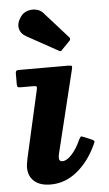

<svg xmlns="http://www.w3.org/2000/svg" viewBox="-56 -828 500 883"><g transform="rotate(-5 194.0 -386.5)"><path d="M74 -765Q85.5 -781 105 -787.2Q124.5 -793.5 144.5 -789.5Q164.5 -785.5 177.5 -770.5L284.5 -651Q293.5 -642 285 -633L248 -595Q244 -590.5 241.2 -589.5Q238.5 -588.5 233 -592L90 -671Q62.5 -686 58 -711.5Q53.5 -737 74 -765ZM285 -501 192 -120Q189.5 -110.5 189.5 -101Q189.5 -84.5 205.5 -84.5Q225 -84.5 248.5 -110Q272 -135.5 290 -176.5Q295.5 -187 298.5 -189.5Q301.5 -192 313.5 -186.5L350 -171Q361 -166 359.5 -160.5Q358 -155 353 -145Q318.5 -71.5 263.8 -27Q209 17.5 142 17.5Q93.5 17.5 66.8 -5.8Q40 -29 40 -70Q40 -79 42.2 -91.8Q44.5 -104.5 46 -112.5L116 -422Q118.5 -433 116.5 -436.5Q114.5 -440 100.5 -440H43Q32.5 -440 29.5 -442.8Q26.5 -445.5 26.5 -456V-504Q26.5 -513.5 29.5 -516.8Q32.5 -520 42 -520H267.5Q283 -520 285.8 -517Q288.5 -514 285 -501Z"/></g></svg>

Font: Besley*
Style: Bold Italic
Weight: 700
Italic angle: -13°
Designer: Owen Earl
Foundry: indestructible type*
Version: Version 2.000; ttfautohint (v1.8.3)